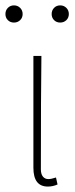

<svg xmlns="http://www.w3.org/2000/svg" viewBox="-28 -686 278 714"><path d="M149.9 7.8Q96.2 7.8 96.2 -62V-478H126Q124 -334 124 -56.2Q124 -38.6 131.6 -29.3Q139.2 -20 151.9 -20Q162.1 -20 180.2 -25.9L186 0Q168.5 7.8 149.9 7.8ZM46.9 -611.1Q37.6 -602.1 23.9 -602.1Q10.3 -602.1 1.2 -611.1Q-7.8 -620.1 -7.8 -633.8Q-7.8 -647.5 1.2 -656.7Q10.3 -666 23.9 -666Q37.6 -666 46.9 -656.7Q56.2 -647.5 56.2 -633.8Q56.2 -620.1 46.9 -611.1ZM218.8 -611.1Q209.5 -602.1 195.8 -602.1Q182.1 -602.1 173.1 -611.1Q164.1 -620.1 164.1 -633.8Q164.1 -647.5 173.1 -656.7Q182.1 -666 195.8 -666Q209.5 -666 218.8 -656.7Q228 -647.5 228 -633.8Q228 -620.1 218.8 -611.1Z"/></svg>

Font: Source Sans 3 ExtraLight
Style: Regular
Weight: 200
Designer: Paul D. Hunt
Foundry: Adobe
Version: Version 3.052;hotconv 1.1.0;makeotfexe 2.6.0